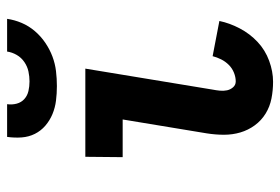

<svg xmlns="http://www.w3.org/2000/svg" viewBox="-144 -636 788 540"><g transform="rotate(-90 250.0 -366.0)"><path d="M290 8Q266 8 243 3.5Q220 -1 200.5 -13Q181 -25 167.5 -43.5Q154 -62 147.5 -84Q141 -106 141 -130Q141 -154 145 -179L184 -415H78L79 -520H327L268 -162Q266 -152 265 -141.5Q264 -131 266 -121.5Q268 -112 274.5 -104.5Q281 -97 291 -97Q303 -97 315.5 -102Q328 -107 337.5 -116.5Q347 -126 353 -138Q359 -150 362 -162L461 -143Q455 -114 440 -85.5Q425 -57 402 -35.5Q379 -14 349 -3Q319 8 290 8ZM278 -600Q257 -600 237 -602.5Q217 -605 199 -612.5Q181 -620 166.5 -632.5Q152 -645 143.5 -662Q135 -679 133.5 -699Q132 -719 135 -740H227Q225 -726 228.5 -713Q232 -700 241.5 -691.5Q251 -683 264 -680Q277 -677 291 -677Q305 -677 319 -680Q333 -683 345.5 -691.5Q358 -700 365.5 -713Q373 -726 375 -740H467Q464 -719 455.5 -699Q447 -679 432.5 -662Q418 -645 399.5 -632.5Q381 -620 361 -612.5Q341 -605 320 -602.5Q299 -600 278 -600Z"/></g></svg>

Font: Iosevka Curly Slab Extrabold
Style: Italic
Weight: 800
Italic angle: -9°
Monospace: yes
Designer: Belleve Invis
Foundry: Belleve Invis
Version: Version 22.1.2; ttfautohint (v1.8.4)